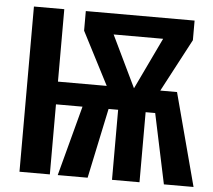

<svg xmlns="http://www.w3.org/2000/svg" viewBox="-50 -746 889 800"><g transform="rotate(5 394.0 -345.5)"><path d="M788 0H664L602 -293H562V0H447V-293H407L345 0H220L298 -293H187V0H60V-691H187V-388H391L277 -609V-691H732V-609L615 -388H685ZM401 -604 505 -388 608 -604Z"/></g></svg>

Font: Fira Sans Compressed Medium
Style: Regular
Weight: 500
Width: 1
Designer: bBox Type GmbH & Carrois Corporate GbR & Edenspiekermann AG
Foundry: bBox Type GmbH & Carrois Corporate GbR & Edenspiekermann AG
Version: Version 4.301